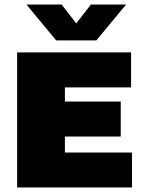

<svg xmlns="http://www.w3.org/2000/svg" viewBox="-20 -826 638 846"><path d="M55.5 0V-595H557.5V-441H266V-154H561.5V0ZM180.5 -224.5V-378.5H512V-224.5ZM227.5 -648 96.5 -806H251.5L331 -703.5H301L380.5 -806H535.5L404.5 -648Z"/></svg>

Font: Encode Sans SC Condensed Thin Black
Style: Regular
Weight: 900
Version: Version 3.002